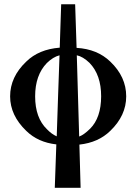

<svg xmlns="http://www.w3.org/2000/svg" viewBox="-20 -667 644 907"><path d="M146 -211.9Q146 -109.9 202.1 -56.2Q224.1 -33.2 248 -22.9Q250 -86.9 254.4 -214.4Q258.8 -341.8 261.2 -405.8Q230.5 -397.9 201.2 -369.1Q146 -312 146 -211.9ZM342.8 -405.8 354 -22Q376 -29.8 405.8 -59.1Q457.5 -110.8 457.8 -211.9Q458 -313 402.8 -370.1Q371.6 -399.9 342.8 -405.8ZM104 -48.8Q27.8 -122.1 27.8 -211.9Q27.8 -303.7 104 -376Q163.1 -434.1 262.2 -441.9Q263.2 -476.1 265.6 -545.7Q268.1 -615.2 269 -647H335L341.8 -440.9Q439.9 -435.1 501 -376Q576.2 -304.2 576.2 -211.9Q576.2 -121.1 501 -48.8Q444.8 6.3 355 16.1Q356 50.3 357.9 118.2Q359.9 186 360.8 220.2H238.8L246.1 15.1Q159.2 5.4 104 -48.8Z"/></svg>

Font: Linux Libertine
Style: Bold
Weight: 700
Designer: Philipp H. Poll
Foundry: Philipp H. Poll
Version: Version 5.0.3